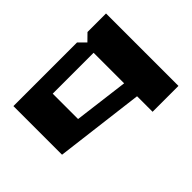

<svg xmlns="http://www.w3.org/2000/svg" viewBox="-118 -836 1312 1312"><g transform="rotate(-45 537.5 -180.0)"><path d="M90 -60V-530H705L755 -480L806 -530H985V170H735V20ZM340 -155 735 -105V-400H340Z"/></g></svg>

Font: Stalinist One
Style: Regular
Weight: 400
Designer: Jovanny Lemonad
Foundry: Alexey Maslov, Jovanny Lemonad
Version: Version 3.004